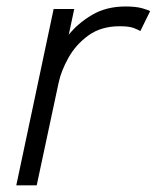

<svg xmlns="http://www.w3.org/2000/svg" viewBox="-20 -558 472 578"><path d="M29 0 141.5 -531H203.5L187 -453.5Q214.5 -488 257.2 -513.2Q300 -538.5 358 -538.5Q389.5 -538.5 408.5 -533Q427.5 -527.5 432 -524.5L402.5 -464.5Q398 -467.5 383.8 -473.2Q369.5 -479 340.5 -479Q284 -479 246 -451.2Q208 -423.5 186 -384Q164 -344.5 156.5 -309L90.5 0Z"/></svg>

Font: Epilogue Light
Style: Italic
Weight: 300
Italic angle: -12°
Designer: Tyler Finck
Foundry: Etcetera Type Co
Version: Version 2.111; ttfautohint (v1.8.3)